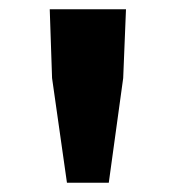

<svg xmlns="http://www.w3.org/2000/svg" viewBox="-20 -802 378 413"><path d="M124 -409 92 -634 87 -782H251L245 -634L214 -409Z"/></svg>

Font: Noto Sans SC Thin ExtraBold
Style: Regular
Weight: 800
Version: Version 2.004-H2;hotconv 1.0.118;makeotfexe 2.5.65603